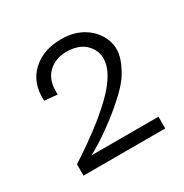

<svg xmlns="http://www.w3.org/2000/svg" viewBox="-81 -750 394 411"><g transform="rotate(-30 116.0 -544.5)"><path d="M15 -406V-434Q15 -434 34 -446.5Q53 -459 80.5 -479.5Q108 -500 132.5 -523.5Q157 -547 169 -570Q186 -604 169.5 -629Q153 -654 115 -654Q88 -654 70 -636.5Q52 -619 54 -584L22 -587Q20 -632 47.5 -657.5Q75 -683 119 -683Q154 -683 178 -666Q202 -649 209.5 -622.5Q217 -596 200 -564Q190 -542 167.5 -520.5Q145 -499 120 -480Q95 -461 75.5 -449Q56 -437 51 -435H217V-406Z"/></g></svg>

Font: Darker Grotesque
Style: Regular
Weight: 400
Designer: Gabriel Lam
Foundry: TypeRant
Version: Version 1.000;gftools[0.9.28]